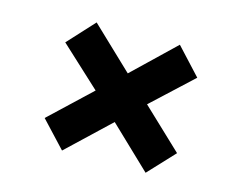

<svg xmlns="http://www.w3.org/2000/svg" viewBox="-68 -615 705 592"><g transform="rotate(15 285.0 -319.5)"><path d="M173.3 -523.9 306.6 -397 439 -523.9 517.1 -439.5 388.7 -320.3 517.1 -198.7 439 -115.2 306.6 -241.7 172.4 -114.7 94.7 -197.8 224.6 -320.3 95.7 -439.5Z"/></g></svg>

Font: PT Astra Sans
Style: Bold Italic
Weight: 700
Italic angle: -16°
Designer: A.Korolkova, I. Chaeva
Foundry: ParaType Ltd
Version: Version 1.002W